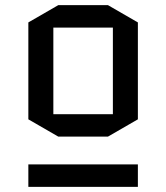

<svg xmlns="http://www.w3.org/2000/svg" viewBox="-20 -725 645 745"><path d="M515 -262 399 -195H206L90 -262V-638L206 -705H399L515 -638ZM187 -618V-282H418V-618ZM90 0V-87H515V0Z"/></svg>

Font: Quantico
Style: Regular
Weight: 400
Designer: Matt Desmond
Foundry: MADtype
Version: Version 2.002